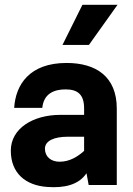

<svg xmlns="http://www.w3.org/2000/svg" viewBox="-20 -770 552 799"><path d="M469 -750H323L240 -583H350ZM257 -508C103 -508 45 -418 39 -321H156C162 -382 207 -398 253 -398C303 -398 330 -377 330 -319V-292H231C118 -292 25 -236 25 -143C25 -49 87 2 177 8C247 13 307 0 340 -49L349 0H466V-318C466 -451 380 -508 257 -508ZM330 -142C303 -118 270 -97 228 -97C192 -97 167 -118 167 -151C167 -185 207 -201 262 -201H330Z"/></svg>

Font: Oakes Bold
Style: Regular
Weight: 700
Designer: Samuel Oakes
Foundry: Samuel Oakes
Version: Version 1.003;PS 001.003;hotconv 1.0.88;makeotf.lib2.5.64775